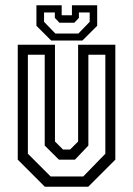

<svg xmlns="http://www.w3.org/2000/svg" viewBox="-20 -710 506 730"><path d="M150.5 0 47.5 -103V-540H189V-172L219.5 -141.5H246.5L277 -172V-540H418.5V-103L315.5 0ZM172.5 -39H296.5L380.5 -125.5V-502H316V-156.5L265 -103H204L150 -156.5V-502H86V-125.5ZM174.5 -556 118.5 -612V-690H214.5V-652H253.5V-690H349.5V-612L293.5 -556ZM190.5 -582.5H278L321 -627V-662.5H280V-642L262.5 -623.5H206L188.5 -642V-662.5H147.5V-627Z"/></svg>

Font: Tourney Condensed
Style: Regular
Weight: 400
Width: 3
Designer: Tyler Finck
Foundry: Etcetera Type Co
Version: Version 1.010; ttfautohint (v1.8.3)